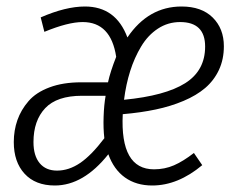

<svg xmlns="http://www.w3.org/2000/svg" viewBox="-20 -554 723 585"><path d="M238.8 -534.2Q333 -534.2 368.2 -439.9Q432.1 -534.2 533.2 -534.2Q594.2 -534.2 628.2 -500.5Q662.1 -466.8 662.1 -413.1Q662.1 -373 647 -340.8Q631.8 -308.6 605.2 -285.9Q578.6 -263.2 539.3 -246.6Q500 -230 454.8 -220.5Q409.7 -210.9 354 -206.1Q345.7 -38.1 449.2 -38.1Q481.9 -38.1 510 -50.3Q538.1 -62.5 570.8 -87.9L596.2 -50.8Q522 11.2 443.8 11.2Q395 11.2 360.8 -13.2Q326.7 -37.6 310.1 -84Q234.4 11.2 147 11.2Q87.9 11.2 54.9 -24.7Q22 -60.5 22 -121.1Q22 -156.7 33 -188Q43.9 -219.2 66.9 -245.8Q89.8 -272.5 130.9 -287.8Q171.9 -303.2 227.1 -303.2H309.1Q315.9 -335 334 -380.9Q317.9 -486.8 231.9 -486.8Q187.5 -486.8 115.2 -457L104 -501Q180.2 -534.2 238.8 -534.2ZM528.8 -486.8Q491.7 -486.8 461.2 -466.8Q430.7 -446.8 410.2 -412.6Q389.6 -378.4 376.7 -337.6Q363.8 -296.9 357.9 -250Q483.4 -262.2 544.2 -300.5Q605 -338.9 605 -412.1Q605 -486.8 528.8 -486.8ZM301.8 -262.2H230Q153.3 -262.2 117.7 -224.4Q82 -186.5 82 -121.1Q82 -79.6 100.8 -56.9Q119.6 -34.2 153.8 -34.2Q189.9 -34.2 224.1 -57.4Q258.3 -80.6 297.9 -132.8Q294.4 -163.1 295.7 -198.7Q296.9 -234.4 301.8 -262.2Z"/></svg>

Font: Fira Sans Compressed Light
Style: Italic
Weight: 300
Width: 3
Italic angle: -8°
Designer: Carrois Corporate & Edenspiekermann AG
Foundry: Carrois Corporate GbR & Edenspiekermann AG
Version: Version 4.203;PS 004.203;hotconv 1.0.88;makeotf.lib2.5.64775